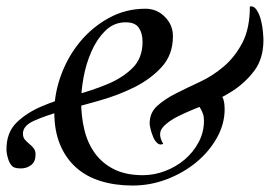

<svg xmlns="http://www.w3.org/2000/svg" viewBox="-27 -569 836 594"><path d="M423 -542Q362 -542 310 -513.5Q258 -485 220.5 -439.5Q183 -394 162 -337Q141 -280 141 -222Q141 -165 158.5 -122.5Q176 -80 207.5 -51.5Q239 -23 284 -9Q329 5 383 5Q439 5 490.5 -15Q542 -35 581.5 -68Q621 -101 644.5 -143.5Q668 -186 668 -231Q668 -247 665 -258.5Q662 -270 656 -274L579 -260Q582 -252 586 -245.5Q590 -239 594 -232Q598 -225 601 -216.5Q604 -208 604 -195Q604 -160 587.5 -129Q571 -98 544.5 -75.5Q518 -53 484 -40Q450 -27 415 -27Q363 -27 326.5 -45Q290 -63 267 -94.5Q244 -126 234 -167.5Q224 -209 224 -257Q224 -288 231.5 -329.5Q239 -371 255.5 -409Q272 -447 298.5 -473.5Q325 -500 362 -500Q391 -500 402.5 -483Q414 -466 414 -440Q414 -389 383 -358.5Q352 -328 305 -308.5Q258 -289 203.5 -274.5Q149 -260 102 -240Q55 -220 24 -189.5Q-7 -159 -7 -107Q-7 -95 -2 -78Q3 -61 13 -53Q18 -50 24 -49Q30 -48 38 -48Q56 -48 69.5 -58.5Q83 -69 83 -91Q83 -103 77 -110.5Q71 -118 63.5 -124Q56 -130 50 -137Q44 -144 44 -156Q44 -180 78.5 -195.5Q113 -211 164.5 -225.5Q216 -240 276 -256.5Q336 -273 387.5 -298.5Q439 -324 473.5 -362Q508 -400 508 -457Q508 -492 483 -517Q458 -542 423 -542ZM746 -549Q746 -481 723 -437Q700 -393 665.5 -363.5Q631 -334 591 -315.5Q551 -297 516.5 -279.5Q482 -262 459 -241Q436 -220 436 -187Q436 -181 439 -169Q442 -157 447 -145Q452 -133 460 -126Q468 -119 478 -124Q460 -154 475.5 -173.5Q491 -193 525.5 -210Q560 -227 605.5 -244Q651 -261 691.5 -287Q732 -313 760 -350.5Q788 -388 788 -445Q788 -453 786.5 -470.5Q785 -488 780.5 -506Q776 -524 767.5 -537.5Q759 -551 746 -549Z"/></svg>

Font: Vermiglione
Style: Italic
Weight: 400
Italic angle: -11°
Version: Version 1.105